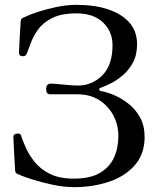

<svg xmlns="http://www.w3.org/2000/svg" viewBox="-20 -758 659 790"><path d="M285 12Q243 12 198.5 2.5Q154 -7 118.5 -18Q83 -29 69 -35Q58 -40 50.5 -43Q43 -46 42 -58Q42 -66 40.5 -86Q39 -106 38 -130Q37 -154 36 -172.5Q35 -191 35 -194Q35 -207 49 -208Q54 -209 59.5 -208Q65 -207 67 -199Q73 -181 85.5 -152Q98 -123 121.5 -93Q145 -63 184.5 -43Q224 -23 284 -23Q351 -23 391 -46.5Q431 -70 449 -109.5Q467 -149 467 -198Q467 -245 446 -284Q425 -323 387.5 -346.5Q350 -370 298 -370H188Q179 -370 174.5 -374.5Q170 -379 170 -392Q170 -414 190 -414Q192 -414 206.5 -413Q221 -412 240 -410Q259 -408 276 -407Q293 -406 300 -406Q359 -406 401 -448Q443 -490 443 -572Q443 -628 404 -665.5Q365 -703 295 -703Q233 -703 195 -684Q157 -665 137 -637Q117 -609 107 -581.5Q97 -554 90 -537Q87 -530 81.5 -528Q76 -526 71 -527Q58 -528 58 -541Q58 -545 59.5 -571Q61 -597 62 -623Q63 -638 64 -650Q65 -662 65 -668Q66 -681 73 -684Q80 -687 91 -692Q105 -699 137.5 -709.5Q170 -720 211.5 -729Q253 -738 295 -738Q409 -738 476.5 -695.5Q544 -653 544 -577Q544 -532 527 -500.5Q510 -469 485 -448Q460 -427 436 -415Q412 -403 397 -398Q388 -395 388 -390Q388 -385 397 -383Q421 -379 451 -366Q481 -353 509.5 -330.5Q538 -308 556.5 -274.5Q575 -241 575 -194Q575 -124 534.5 -78Q494 -32 428 -10Q362 12 285 12Z"/></svg>

Font: TsukuhouMincho
Style: Regular
Weight: 400
Designer: Iose
Foundry: Typographish
Version: Version 1.001; ttfautohint (v1.8.3)